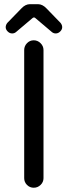

<svg xmlns="http://www.w3.org/2000/svg" viewBox="-20 -877 318 903"><path d="M6.8 -749Q6.8 -759.8 14.6 -769.5L81.1 -837.9Q99.6 -857.4 121.1 -857.4H158.2Q179.7 -857.4 198.2 -837.9L264.6 -769.5Q272.5 -759.8 272.5 -749Q272.5 -738.3 263.2 -729Q253.9 -719.7 242.2 -719.7Q231.4 -719.7 223.6 -726.6L147.5 -791Q144.5 -794.9 139.6 -794.9Q135.7 -794.9 131.8 -791L55.7 -726.6Q47.9 -719.7 37.1 -719.7Q25.4 -719.7 16.1 -729Q6.8 -738.3 6.8 -749ZM93.8 -39.1V-641.6Q93.8 -660.2 106.9 -673.8Q120.1 -687.5 138.7 -687.5Q157.2 -687.5 170.9 -673.8Q184.6 -660.2 184.6 -641.6V-39.1Q184.6 -20.5 170.9 -7.3Q157.2 5.9 138.7 5.9Q120.1 5.9 106.9 -7.3Q93.8 -20.5 93.8 -39.1Z"/></svg>

Font: FakePearl
Style: Regular
Weight: 400
Version: Version 1.2